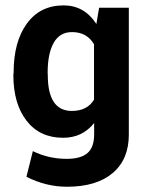

<svg xmlns="http://www.w3.org/2000/svg" viewBox="-20 -483 548 716"><path d="M217.3 -462.9Q294.4 -462.9 339.4 -393.6L349.6 -454.1H460.4V19Q460.4 111.8 399.9 162.6Q339.4 213.4 230 213.4Q151.9 213.4 78.6 176.3L102.5 80.6Q161.6 109.4 228.5 109.4Q281.7 109.4 306.4 87.6Q331.1 65.9 331.1 18.6V-24.4Q287.6 30.8 215.3 30.8Q128.4 30.8 79.1 -32.7Q29.8 -96.2 29.8 -203.1L30.8 -212.4Q30.8 -327.1 80.1 -395Q129.4 -462.9 217.3 -462.9ZM248 -69.3Q305.2 -69.3 330.6 -111.3V-317.9Q304.2 -363.3 248.5 -363.3Q202.6 -363.3 180.2 -323.2Q157.7 -283.2 157.7 -212.4L158.2 -203.1Q158.2 -69.3 248 -69.3Z"/></svg>

Font: Yantramanav
Style: Bold
Weight: 700
Version: Version 1.001;PS 1.0;hotconv 1.0.72;makeotf.lib2.5.5900; ttf